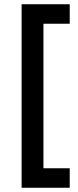

<svg xmlns="http://www.w3.org/2000/svg" viewBox="-20 -762 369 906"><path d="M82 -742H309V-650H185V32H309V124H82Z"/></svg>

Font: Montserrat-Arabic
Style: Regular
Weight: 400
Designer: Mohamed Gaber
Foundry: Kief Type Foundry
Version: Version 5.008;PS 005.008;hotconv 1.0.88;makeotf.lib2.5.64775